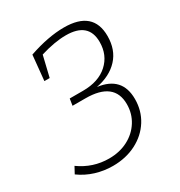

<svg xmlns="http://www.w3.org/2000/svg" viewBox="-168 -818 882 942"><g transform="rotate(-30 273.0 -347.5)"><path d="M457 -224Q457 -158 424 -105.5Q391 -53 332.5 -23Q274 7 200 7Q150 7 103 -7.5Q56 -22 16 -51L36 -88Q111 -34 202 -34Q262 -34 309 -58.5Q356 -83 383 -126Q410 -169 410 -222Q410 -348 248 -348H175L181 -386H256Q345 -386 396 -432.5Q447 -479 447 -553Q447 -664 319 -664Q256 -664 174 -639L146 -522H116L130 -664Q241 -702 330 -702Q495 -702 495 -559Q495 -481 449.5 -432Q404 -383 325 -368Q457 -351 457 -224Z"/></g></svg>

Font: Bitter Pro Light
Style: Italic
Weight: 300
Italic angle: -9°
Designer: Sol Matas, and Bitter project Authors
Foundry: Sol Matas
Version: Version 1.010